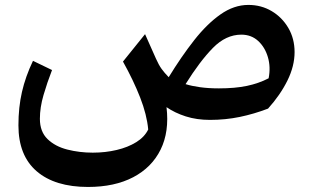

<svg xmlns="http://www.w3.org/2000/svg" viewBox="-20 -471 1259 773"><path d="M825.2 11.7Q772 11.7 727.8 -2.4Q683.6 -16.6 650.4 -39.6Q662.1 59.1 626.7 131.1Q591.3 203.1 516.4 242.4Q441.4 281.7 334.5 281.7Q201.2 281.7 127.7 218.5Q54.2 155.3 54.2 33.7Q54.2 -39.1 68.4 -100.8Q82.5 -162.6 112.8 -226.1L189.5 -189Q169.9 -138.7 155.3 -88.6Q140.6 -38.6 140.6 7.3Q140.6 59.1 171.4 88.9Q202.1 118.7 251 131.1Q299.8 143.6 353.5 143.6Q404.3 143.6 449.7 132.8Q495.1 122.1 528.6 101.3Q562 80.6 576.7 50.3Q571.3 -9.3 544.2 -78.6Q517.1 -147.9 475.1 -223.1L564 -333.5L607.9 -234.9Q619.1 -209.5 630.6 -193.6Q642.1 -177.7 659.2 -160.2Q710 -243.2 761.5 -308.8Q813 -374.5 867.4 -412.8Q921.9 -451.2 980 -451.2Q1031.7 -451.2 1073.7 -426.3Q1115.7 -401.4 1140.9 -358.4Q1166 -315.4 1166 -261.2Q1166 -205.1 1137.2 -146.7Q1108.4 -88.4 1059.1 -33.7Q1002.9 -12.2 945.3 -0.2Q887.7 11.7 825.2 11.7ZM1061.5 -155.8Q1070.3 -200.7 1058.6 -240.7Q1046.9 -280.8 1019.3 -306.2Q991.7 -331.5 951.7 -331.5Q889.6 -331.5 837.2 -278.1Q784.7 -224.6 727.1 -132.3Q752 -124.5 785.6 -119.9Q819.3 -115.2 861.3 -115.2Q926.3 -115.2 974.1 -125.2Q1022 -135.3 1061.5 -155.8Z"/></svg>

Font: Pinar-DS3-FD SemiBold
Style: Regular
Weight: 600
Designer: Amin Abedi
Version: Version 3.000